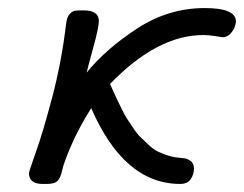

<svg xmlns="http://www.w3.org/2000/svg" viewBox="-20 -456 605 476"><path d="M51.8 -26.9Q51.8 -30.8 68.8 -78.4Q85.9 -126 109.4 -214.6Q132.8 -303.2 144 -397.9Q146 -414.1 152.6 -421.1Q159.2 -428.2 165 -429.2Q170.9 -430.2 184.1 -430.2H188Q225.1 -430.2 225.1 -403.8Q225.1 -388.7 211.7 -339.8Q198.2 -291 194.8 -275.9Q242.7 -335 320.3 -385.5Q397.9 -436 487.8 -436Q564.9 -436 564.9 -402.8Q564.9 -398.9 562.5 -390.9Q560.1 -382.8 552 -373.3Q543.9 -363.8 532.2 -363.8Q529.3 -363.8 513.7 -366.5Q498 -369.1 483.9 -369.1Q370.1 -369.1 252.9 -248Q252.9 -247.1 260.5 -230.5Q268.1 -213.9 270.5 -209Q272.9 -204.1 281.5 -186.5Q290 -168.9 294.9 -161.9Q299.8 -154.8 309.8 -139.4Q319.8 -124 327.9 -116.5Q335.9 -108.9 347.9 -97.4Q359.9 -85.9 370.8 -80.6Q381.8 -75.2 396 -70.6Q410.2 -65.9 424.8 -64.9Q425.8 -64.9 428.5 -64.5Q431.2 -64 433.1 -64Q435.1 -64 438 -63.5Q440.9 -63 443.4 -62Q445.8 -61 448.5 -59.6Q451.2 -58.1 453.6 -56.2Q456.1 -54.2 457.5 -51.5Q459 -48.8 460 -45.4Q460.9 -42 460.9 -38.1Q460.9 -23.9 452.9 -12Q444.8 0 426.8 0Q287.6 0 206.1 -188Q173.8 -136.2 155.5 -93Q137.2 -49.8 134 -33.4Q130.9 -17.1 123.5 -8.5Q116.2 0 97.2 0H83Q51.8 -1 51.8 -26.9Z"/></svg>

Font: CMU Typewriter Text
Style: Italic
Weight: 500
Italic angle: -14.04°
Version: Version 0.7.0